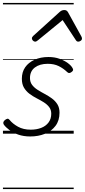

<svg xmlns="http://www.w3.org/2000/svg" viewBox="-20 -905 575 1300"><path d="M185 19Q140 19 104 6.5Q68 -6 43 -25Q18 -44 6 -61Q1 -69 2.5 -76.5Q4 -84 13 -92Q23 -100 30.5 -101Q38 -102 45 -93Q66 -67 102 -47Q138 -27 188 -27Q227 -27 258.5 -39Q290 -51 308.5 -75.5Q327 -100 327 -135Q327 -162 312.5 -180.5Q298 -199 275.5 -213Q253 -227 227.5 -240Q202 -253 179.5 -270Q157 -287 142.5 -311Q128 -335 128 -372Q128 -417 150.5 -449.5Q173 -482 214 -500.5Q255 -519 308 -519Q350 -519 383 -507Q416 -495 438.5 -478.5Q461 -462 470 -446Q476 -437 475 -430.5Q474 -424 464 -417Q456 -411 449 -410.5Q442 -410 435 -417Q409 -442 377.5 -457.5Q346 -473 303 -473Q249 -473 216 -448Q183 -423 183 -377Q183 -349 197.5 -330Q212 -311 235 -296.5Q258 -282 283.5 -268.5Q309 -255 331.5 -238.5Q354 -222 368.5 -199Q383 -176 383 -142Q383 -89 356 -53Q329 -17 284 1Q239 19 185 19ZM218 -623Q210 -623 203 -630Q196 -637 196 -645Q196 -650 198.5 -654Q201 -658 205 -662L385 -825Q393 -832 400.5 -834.5Q408 -837 416 -837Q423 -837 429 -834Q435 -831 440 -823L530 -660Q533 -655 534 -651Q535 -647 535 -644Q535 -635 526.5 -629Q518 -623 510 -623Q504 -623 500 -626Q496 -629 493 -634L404 -769L239 -634Q233 -629 228 -626Q223 -623 218 -623ZM0 365H479V375H0ZM0 -20H479V0H0ZM0 -505H479V-500H0ZM0 -885H479V-875H0Z"/></svg>

Font: Playwrite DK Uloopet Guides
Style: Regular
Weight: 400
Designer: Veronika Burian, José Scaglione
Foundry: TypeTogether
Version: Version 1.003